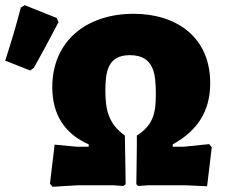

<svg xmlns="http://www.w3.org/2000/svg" viewBox="-58 -712 868 738"><path d="M144 6 242 0H377L416 3L425 -4L422 -191C360 -235 347 -289 347 -362C347 -434 355 -500 441 -500C534 -500 541 -428 541 -351C541 -278 532 -232 468 -191V-148L466 -4L473 3L513 0H652L738 4L756 -146L746 -158L648 -148H606V-157C700 -209 750 -284 750 -392C750 -571 619 -659 455 -659C279 -659 143 -558 143 -377C143 -272 190 -198 283 -157V-148H238L152 -156L134 -6ZM58 -441 72 -451C99 -499 131 -558 167 -627L160 -643L37 -692L22 -683C7 -624 -13 -556 -38 -479Z"/></svg>

Font: Luna Sans Black
Style: Regular
Weight: 900
Designer: Juan Pablo del Peral
Foundry: Huerta Tipografica
Version: Version 2.001; ttfautohint (v1.5)